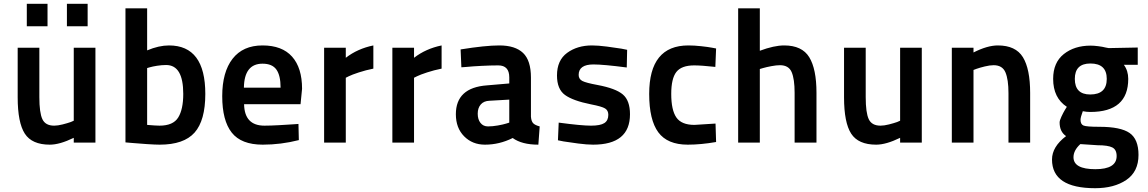

<svg xmlns="http://www.w3.org/2000/svg" viewBox="-20 -750 6041 1010"><path d="M368 -499H482V0H368V-25Q294 11 242 11Q148 11 110.5 -47Q73 -105 73 -238V-499H187V-239Q187 -157 203 -123Q219 -89 265 -89Q284 -89 309.5 -95.5Q335 -102 352 -108L368 -115ZM121 -612V-730H230V-612ZM332 -612V-730H441V-612Z M869 -511Q1060 -511 1060 -256Q1060 -116 1003.5 -52.5Q947 11 820 11Q797 11 752 8Q707 5 674 2L640 -1V-706H754V-485Q816 -511 869 -511ZM819 -89Q891 -89 917.5 -132Q944 -175 944 -256Q944 -408 854 -408Q831 -408 806 -404Q781 -400 768 -396L754 -392V-93Q800 -89 819 -89Z M1371 -89Q1403 -89 1447.5 -91.5Q1492 -94 1521 -96L1550 -98L1552 -13Q1458 11 1362 11Q1249 11 1199 -52.5Q1149 -116 1149 -244Q1149 -371 1203.5 -441Q1258 -511 1361 -511Q1464 -511 1516.5 -452Q1569 -393 1569 -283L1561 -202H1264Q1266 -89 1371 -89ZM1263 -289H1456Q1456 -353 1434 -384Q1412 -415 1361 -415Q1265 -415 1263 -289Z M1685 0V-499H1799V-446Q1861 -494 1944 -511V-389Q1904 -381 1867.5 -369Q1831 -357 1815 -349L1799 -341V0Z M2044 0V-499H2158V-446Q2220 -494 2303 -511V-389Q2263 -381 2226.5 -369Q2190 -357 2174 -349L2158 -341V0Z M2773 -342V-136Q2775 -111 2785.5 -101Q2796 -91 2819 -85L2812 11Q2725 11 2677 -24Q2607 11 2531 11Q2465 11 2421.5 -33Q2378 -77 2378 -149Q2378 -289 2542 -301L2659 -311V-343Q2659 -406 2601 -406Q2561 -406 2512.5 -403.5Q2464 -401 2435 -398L2407 -396L2403 -490Q2533 -511 2607 -511Q2690 -511 2731.5 -471.5Q2773 -432 2773 -342ZM2659 -226 2555 -220Q2525 -219 2509 -200.5Q2493 -182 2493 -152Q2493 -122 2507.5 -103.5Q2522 -85 2547 -85Q2571 -85 2599 -90Q2627 -95 2643 -100L2659 -105Z M3279 -488 3277 -395Q3154 -411 3102 -411Q3024 -411 3024 -356Q3024 -334 3043.5 -324Q3063 -314 3123 -303Q3219 -285 3256.5 -253Q3294 -221 3294 -149Q3294 11 3100 11Q3068 11 3022 5Q2976 -1 2945 -6L2915 -12L2919 -105Q3038 -89 3089 -89Q3138 -89 3159 -102.5Q3180 -116 3180 -146Q3180 -169 3163 -179.5Q3146 -190 3089 -201Q2994 -220 2952 -250.5Q2910 -281 2910 -353Q2910 -433 2963.5 -472Q3017 -511 3094 -511Q3126 -511 3172.5 -505Q3219 -499 3249 -494Z M3601 -511Q3632 -511 3668.5 -507Q3705 -503 3726 -499L3747 -495L3743 -398Q3670 -406 3632 -406Q3565 -406 3538 -371.5Q3511 -337 3511 -256Q3511 -171 3538 -132Q3565 -93 3633 -93L3744 -100L3747 -3Q3667 11 3598 11Q3491 11 3443 -54Q3395 -119 3395 -256Q3395 -511 3601 -511Z M3977 0H3863V-706H3977V-483Q4052 -511 4105 -511Q4199 -511 4237 -449Q4275 -387 4275 -262V0H4160V-262Q4160 -334 4144.5 -370.5Q4129 -407 4083 -407Q4064 -407 4037.5 -402Q4011 -397 3994 -392L3977 -387Z M4715 -499H4829V0H4715V-25Q4641 11 4589 11Q4495 11 4457.5 -47Q4420 -105 4420 -238V-499H4534V-239Q4534 -157 4550 -123Q4566 -89 4612 -89Q4631 -89 4656.5 -95.5Q4682 -102 4699 -108L4715 -115Z M5101 0H4987V-499H5101V-474Q5174 -511 5229 -511Q5323 -511 5361 -449Q5399 -387 5399 -261V0H5285V-260Q5285 -332 5269 -369.5Q5253 -407 5207 -407Q5187 -407 5160.5 -400.5Q5134 -394 5117 -388L5101 -382Z M5741 240Q5514 240 5514 89Q5514 22 5588 -34Q5554 -57 5554 -106Q5554 -116 5563.5 -136.5Q5573 -157 5582 -172L5592 -188Q5520 -235 5520 -335Q5520 -421 5576 -465.5Q5632 -510 5717 -510Q5734 -510 5757.5 -507Q5781 -504 5796 -500L5812 -497L5965 -500V-409H5892Q5915 -378 5915 -335Q5915 -161 5715 -161Q5696 -161 5676 -165Q5664 -133 5664 -120Q5664 -96 5680 -89.5Q5696 -83 5763 -83Q5875 -83 5922 -50.5Q5969 -18 5969 65Q5969 153 5905 196.5Q5841 240 5741 240ZM5754 14 5663 8Q5627 41 5627 77Q5627 140 5742 140Q5854 140 5854 71Q5854 37 5831 25.5Q5808 14 5754 14ZM5715 -253Q5802 -253 5802 -335Q5802 -416 5716 -416Q5634 -416 5634 -335Q5634 -253 5715 -253Z"/></svg>

Font: TypoPRO Titillium Maps
Style: 800 wt
Weight: 800
Designer: Campivisivi
Foundry: Accademia di Belle Arti di Urbino and students of MA course of Visual design
Version: Version 001.001